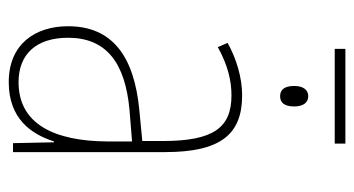

<svg xmlns="http://www.w3.org/2000/svg" viewBox="-210 -610 829 450"><g transform="rotate(90 205.0 -384.5)"><path d="M316 -779H94V-754H316ZM205 -692C190 -692 181 -680 181 -659C181 -636 190 -626 205 -626C220 -626 229 -636 229 -659C229 -680 220 -692 205 -692ZM203 -537C162 -537 118 -524 80 -503L90 -480C133 -504 170 -512 203 -512C278 -512 310 -471 310 -351V-303L237 -296C113 -284 41 -234 41 -129C41 -53 82 10 172 10C258 10 294 -43 311 -96H313L315 0H336V-356C336 -486 295 -537 203 -537ZM237 -273 311 -279V-220C310 -98 271 -13 172 -13C106 -13 68 -55 68 -129C68 -219 127 -263 237 -273Z"/></g></svg>

Font: Noto Sans Condensed Thin
Style: Regular
Weight: 100
Width: 3
Designer: Monotype Design Team
Foundry: Monotype Imaging Inc.
Version: Version 2.013